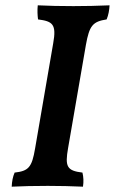

<svg xmlns="http://www.w3.org/2000/svg" viewBox="-20 -699 432 722"><path d="M180 -536 112 -141C100 -69 87 -56 35 -50C28 -34 25 -17 24 3C61 1 111 0 160 0C206 0 248 1 292 3C295 -16 294 -34 290 -50C231 -57 224 -73 236 -142L303 -530C316 -603 329 -618 381 -626C388 -643 391 -661 392 -679C346 -677 301 -676 256 -676C207 -676 163 -677 122 -679C120 -660 121 -642 123 -626C178 -619 193 -608 180 -536Z"/></svg>

Font: Vollkorn Semibold
Style: Italic
Weight: 600
Italic angle: -11°
Designer: Friedrich Althausen
Foundry: Friedrich Althausen
Version: Version 4.015;PS 004.015;hotconv 1.0.88;makeotf.lib2.5.64775